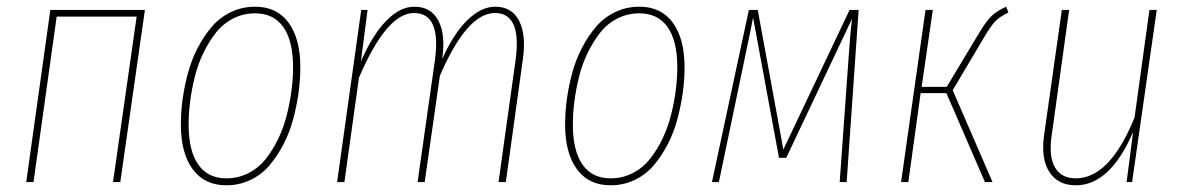

<svg xmlns="http://www.w3.org/2000/svg" viewBox="-20 -549 3567 579"><path d="M320.8 0 392.1 -499H150.9L81.1 0H59.1L131.8 -519H417L342.8 0Z M662.6 9.8Q596.7 9.8 561 -38.8Q525.4 -87.4 525.4 -173.8Q525.4 -210.9 530.8 -250.2Q536.1 -289.6 547.1 -329.8Q558.1 -370.1 576.7 -405.5Q595.2 -440.9 619.1 -468.8Q643.1 -496.6 676.8 -512.7Q710.4 -528.8 749.5 -528.8Q814.9 -528.8 850.3 -480.5Q885.7 -432.1 885.7 -346.2Q885.7 -309.1 880.4 -270Q875 -231 864.3 -190.4Q853.5 -149.9 835.2 -114.5Q816.9 -79.1 793.2 -51Q769.5 -22.9 735.8 -6.6Q702.1 9.8 662.6 9.8ZM662.6 -11.2Q698.7 -11.2 729.5 -27.1Q760.3 -43 781.5 -69.8Q802.7 -96.7 819.1 -130.6Q835.4 -164.6 845 -202.6Q854.5 -240.7 859.1 -276.6Q863.8 -312.5 863.8 -346.2Q863.8 -425.8 834.5 -467.3Q805.2 -508.8 749.5 -508.8Q713.9 -508.8 683.1 -493.2Q652.3 -477.5 631.1 -450.4Q609.9 -423.3 593.5 -389.6Q577.1 -356 567.6 -317.9Q558.1 -279.8 553.5 -243.7Q548.8 -207.5 548.8 -173.8Q548.8 -94.2 577.9 -52.7Q606.9 -11.2 662.6 -11.2Z M1473.6 -528.8Q1523.4 -528.8 1545.4 -486.3Q1567.4 -443.8 1556.6 -369.1L1505.4 0H1483.4L1534.7 -367.2Q1554.2 -509.8 1472.7 -509.8Q1388.2 -509.8 1306.6 -320.8L1260.7 0H1239.3L1291.5 -367.2Q1311 -509.8 1228.5 -509.8Q1146 -509.8 1062.5 -314.9L1018.6 0H996.6L1069.3 -519H1088.4L1068.4 -363.8Q1103.5 -444.3 1145 -486.6Q1186.5 -528.8 1229.5 -528.8Q1279.8 -528.8 1302 -486.8Q1324.2 -444.8 1313.5 -371.1Q1348.1 -448.2 1389.6 -488.5Q1431.2 -528.8 1473.6 -528.8Z M1821.3 9.8Q1755.4 9.8 1719.7 -38.8Q1684.1 -87.4 1684.1 -173.8Q1684.1 -210.9 1689.5 -250.2Q1694.8 -289.6 1705.8 -329.8Q1716.8 -370.1 1735.4 -405.5Q1753.9 -440.9 1777.8 -468.8Q1801.8 -496.6 1835.4 -512.7Q1869.1 -528.8 1908.2 -528.8Q1973.6 -528.8 2009 -480.5Q2044.4 -432.1 2044.4 -346.2Q2044.4 -309.1 2039.1 -270Q2033.7 -231 2022.9 -190.4Q2012.2 -149.9 1993.9 -114.5Q1975.6 -79.1 1951.9 -51Q1928.2 -22.9 1894.5 -6.6Q1860.8 9.8 1821.3 9.8ZM1821.3 -11.2Q1857.4 -11.2 1888.2 -27.1Q1918.9 -43 1940.2 -69.8Q1961.4 -96.7 1977.8 -130.6Q1994.1 -164.6 2003.7 -202.6Q2013.2 -240.7 2017.8 -276.6Q2022.5 -312.5 2022.5 -346.2Q2022.5 -425.8 1993.2 -467.3Q1963.9 -508.8 1908.2 -508.8Q1872.6 -508.8 1841.8 -493.2Q1811 -477.5 1789.8 -450.4Q1768.6 -423.3 1752.2 -389.6Q1735.8 -356 1726.3 -317.9Q1716.8 -279.8 1712.2 -243.7Q1707.5 -207.5 1707.5 -173.8Q1707.5 -94.2 1736.6 -52.7Q1765.6 -11.2 1821.3 -11.2Z M2569.3 -519 2533.2 0H2512.2L2540 -388.2Q2544.9 -458 2549.3 -492.2L2351.1 -73.2H2329.1L2251 -496.1Q2246.6 -471.7 2229 -388.2L2147.9 0H2127L2238.3 -519H2265.1L2342.3 -98.1L2542 -519Z M3014.2 -528.8 3021 -511.2Q2994.6 -498.5 2981.4 -484.9Q2968.3 -471.2 2949.2 -439L2853 -276.9L2973.1 0H2950.2L2834 -268.1H2756.3L2719.2 0H2697.3L2771 -519H2793L2759.3 -287.1H2835L2936 -455.1Q2954.6 -485.8 2970.5 -501Q2986.3 -516.1 3014.2 -528.8Z M3224.1 9.8Q3170.4 9.8 3144.5 -30.5Q3118.7 -70.8 3128.4 -140.1L3182.1 -519H3204.1L3151.4 -140.1Q3142.1 -77.1 3161.4 -44.2Q3180.7 -11.2 3224.1 -11.2Q3327.1 -11.2 3401.4 -194.8L3446.3 -519H3468.3L3394 0H3377.4L3397 -150.9Q3327.6 9.8 3224.1 9.8Z"/></svg>

Font: Fira Sans Compressed Thin
Style: Italic
Weight: 100
Width: 3
Italic angle: -8°
Designer: Carrois Corporate & Edenspiekermann AG
Foundry: Carrois Corporate GbR & Edenspiekermann AG
Version: Version 4.203;PS 004.203;hotconv 1.0.88;makeotf.lib2.5.64775